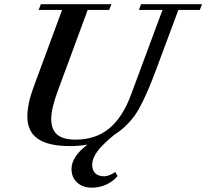

<svg xmlns="http://www.w3.org/2000/svg" viewBox="-20 -683 983 915"><path d="M313.5 13.2Q210.4 13.2 160.4 -21.5Q110.4 -56.2 110.4 -127.4Q110.4 -187.5 139.2 -265.6L275.9 -635.7H164.1L174.8 -663.1H511.2L500.5 -635.7H397.9L255.9 -251Q224.1 -166 224.1 -116.7Q224.1 -66.4 252 -42Q279.8 -17.6 340.3 -17.6Q435.5 -17.6 500 -70.6Q564.5 -123.5 604.5 -231.9L754.4 -635.7H642.1L652.3 -663.1H942.9L932.1 -635.7H830.1L727.1 -359.4Q706.5 -304.2 692.1 -269.5Q677.7 -234.9 658.9 -196.3Q640.1 -157.7 622.1 -132.6Q604 -107.4 579.8 -84Q555.7 -60.5 526.9 -42.5Q472.2 1.5 445.8 36.1Q419.4 70.8 419.4 102.5Q419.4 128.9 434.3 143.1Q449.2 157.2 477.1 157.2Q499 157.2 529.3 136.7L540.5 155.8Q519.5 181.2 487.1 196.3Q454.6 211.4 418 211.4Q374.5 211.4 347.7 187Q320.8 162.6 320.8 122.1Q320.8 64 396.5 6.3Q354.5 13.2 313.5 13.2Z"/></svg>

Font: Elstob SemiBold
Style: Italic
Weight: 600
Italic angle: -20°
Designer: Peter S. Baker
Version: Version 1.015